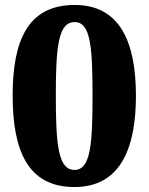

<svg xmlns="http://www.w3.org/2000/svg" viewBox="-20 -744 599 774"><path d="M280 10C460 10 528 -137 528 -358C528 -580 460 -724 281 -724C92 -724 31 -580 31 -359C31 -137 92 10 280 10ZM280 -59C215 -59 205 -160 205 -358C205 -556 215 -655 281 -655C345 -655 353 -556 353 -358C353 -160 345 -59 280 -59Z"/></svg>

Font: Noto Serif Malayalam ExtraBold
Style: Regular
Weight: 800
Designer: Indian type Foundry, Jelle Bosma, Monotype Design Team
Foundry: Monotype Imaging Inc.
Version: Version 2.104